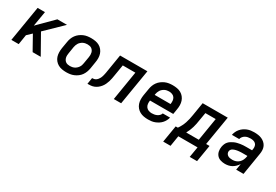

<svg xmlns="http://www.w3.org/2000/svg" viewBox="43 -1410 3514 2446"><g transform="rotate(30 1800.0 -186.5)"><path d="M46 0 132 -520H240L203 -300L423 -520H564L319 -282L478 0H359L334 -44L243 -207L177 -144L154 0Z M856 8Q824 8 793 2.5Q762 -3 736 -17.5Q710 -32 690.5 -55.5Q671 -79 662 -107.5Q653 -136 652.5 -168Q652 -200 657 -232L674 -332Q678 -359 688 -386Q698 -413 715.5 -437Q733 -461 757 -479Q781 -497 807.5 -508.5Q834 -520 862 -524Q890 -528 917 -528Q950 -528 981 -522.5Q1012 -517 1038 -502.5Q1064 -488 1083 -464.5Q1102 -441 1111.5 -412.5Q1121 -384 1121.5 -352Q1122 -320 1116 -288L1100 -188Q1095 -161 1085 -134Q1075 -107 1058 -83Q1041 -59 1017 -41Q993 -23 966 -11.5Q939 0 911 4Q883 8 856 8ZM857 -84Q873 -84 889 -87Q905 -90 920.5 -97.5Q936 -105 949 -116.5Q962 -128 971.5 -142Q981 -156 986.5 -171.5Q992 -187 994 -203L1011 -303Q1014 -320 1014 -336.5Q1014 -353 1010.5 -368.5Q1007 -384 998.5 -397.5Q990 -411 977.5 -420Q965 -429 949 -432.5Q933 -436 916 -436Q901 -436 884.5 -433Q868 -430 853 -422.5Q838 -415 824.5 -403.5Q811 -392 802 -378Q793 -364 787.5 -348.5Q782 -333 779 -317L763 -217Q760 -200 759.5 -183.5Q759 -167 762.5 -151.5Q766 -136 774.5 -122.5Q783 -109 795.5 -100Q808 -91 824 -87.5Q840 -84 857 -84Z M1165 0 1180 -92Q1194 -92 1209 -95.5Q1224 -99 1236.5 -108Q1249 -117 1258.5 -129.5Q1268 -142 1275 -155.5Q1282 -169 1286 -183.5Q1290 -198 1293.5 -212.5Q1297 -227 1299.5 -241Q1302 -255 1304 -270Q1305 -273 1305 -275.5Q1305 -278 1306 -281L1345 -520H1747L1661 0H1553L1623 -428H1438L1411 -266Q1407 -242 1402.5 -217.5Q1398 -193 1390.5 -169Q1383 -145 1372 -121.5Q1361 -98 1344.5 -77Q1328 -56 1307 -39.5Q1286 -23 1262 -13.5Q1238 -4 1213.5 -2Q1189 0 1165 0Z M2060 8Q2027 8 1996 2.5Q1965 -3 1938.5 -17.5Q1912 -32 1892.5 -55Q1873 -78 1863 -107Q1853 -136 1852.5 -168Q1852 -200 1857 -232L1874 -332Q1878 -359 1888 -386Q1898 -413 1915.5 -437Q1933 -461 1957 -479Q1981 -497 2007.5 -508.5Q2034 -520 2062 -524Q2090 -528 2117 -528Q2150 -528 2181 -522.5Q2212 -517 2238 -502.5Q2264 -488 2283 -464.5Q2302 -441 2311.5 -412.5Q2321 -384 2321.5 -352Q2322 -320 2316 -288L2304 -214H1962Q1958 -189 1960.5 -164.5Q1963 -140 1976.5 -121Q1990 -102 2012.5 -93Q2035 -84 2060 -84Q2078 -84 2096.5 -87Q2115 -90 2133 -98Q2151 -106 2165.5 -120.5Q2180 -135 2185 -153H2292Q2286 -129 2274 -106Q2262 -83 2244 -63.5Q2226 -44 2203.5 -30Q2181 -16 2157 -7Q2133 2 2108.5 5Q2084 8 2060 8ZM1978 -306H2211Q2215 -331 2213 -355.5Q2211 -380 2198.5 -399Q2186 -418 2163.5 -427Q2141 -436 2116 -436Q2101 -436 2084.5 -433Q2068 -430 2053 -422.5Q2038 -415 2024.5 -403.5Q2011 -392 2002 -378Q1993 -364 1987.5 -348.5Q1982 -333 1979 -317Z M2867 155H2759L2785 0H2502L2477 155H2369L2410 -92H2442Q2461 -119 2475.5 -147.5Q2490 -176 2500 -205.5Q2510 -235 2516.5 -265Q2523 -295 2528 -325L2560 -520H2929L2858 -92H2908ZM2750 -92 2805 -428H2653L2633 -310Q2629 -282 2623.5 -254.5Q2618 -227 2610 -199.5Q2602 -172 2590.5 -145Q2579 -118 2565 -92Z M3191 8Q3157 8 3125 -2Q3093 -12 3072.5 -35.5Q3052 -59 3045.5 -92Q3039 -125 3045 -159Q3049 -180 3057 -200.5Q3065 -221 3079.5 -237.5Q3094 -254 3113 -266Q3132 -278 3152 -287Q3172 -296 3193 -301Q3214 -306 3235 -309.5Q3256 -313 3276.5 -314Q3297 -315 3318 -315H3405L3409 -340Q3412 -360 3407.5 -380Q3403 -400 3389 -413Q3375 -426 3355.5 -431Q3336 -436 3315 -436Q3296 -436 3276.5 -432.5Q3257 -429 3239 -419Q3221 -409 3208 -392.5Q3195 -376 3191 -357H3084Q3089 -382 3100 -406Q3111 -430 3128.5 -450.5Q3146 -471 3168.5 -486.5Q3191 -502 3215.5 -511.5Q3240 -521 3265 -524.5Q3290 -528 3315 -528Q3345 -528 3373.5 -524Q3402 -520 3427 -509Q3452 -498 3472.5 -479.5Q3493 -461 3504.5 -436.5Q3516 -412 3517.5 -383Q3519 -354 3514 -325L3461 0H3353L3368 -91Q3368 -91 3368 -91Q3368 -91 3368 -91Q3368 -91 3368 -91Q3368 -91 3368 -91Q3353 -68 3333.5 -48.5Q3314 -29 3290.5 -16Q3267 -3 3241.5 2.5Q3216 8 3191 8ZM3248 -84Q3273 -84 3298 -92.5Q3323 -101 3342.5 -119.5Q3362 -138 3373 -162.5Q3384 -187 3388 -212L3389 -223H3318Q3306 -223 3294.5 -222.5Q3283 -222 3271.5 -221Q3260 -220 3248.5 -218.5Q3237 -217 3225 -214Q3213 -211 3201.5 -207Q3190 -203 3179.5 -196.5Q3169 -190 3162 -179.5Q3155 -169 3153 -158Q3150 -140 3158 -124Q3166 -108 3180 -99Q3194 -90 3212 -87Q3230 -84 3248 -84Z"/></g></svg>

Font: Iosevka SS04 SmBd Ex Obl
Style: Regular
Weight: 600
Width: 7
Italic angle: -9°
Monospace: yes
Designer: Belleve Invis
Foundry: Belleve Invis
Version: Version 19.0.0; ttfautohint (v1.8.4)